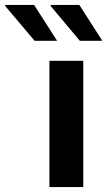

<svg xmlns="http://www.w3.org/2000/svg" viewBox="-129 -757 434 777"><path d="M71 0V-511H208V0ZM194 -592 75 -734 77 -737H192L285 -592ZM11 -592 -109 -734 -107 -737H9L102 -592Z"/></svg>

Font: Chivo Medium SemiBold
Style: Regular
Weight: 600
Version: Version 2.002